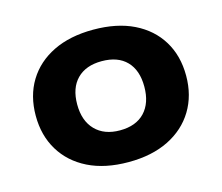

<svg xmlns="http://www.w3.org/2000/svg" viewBox="-80 -609 837 724"><g transform="rotate(-15 338.5 -247.5)"><path d="M339 11Q247 11 181.5 -21.5Q116 -54 80.5 -112.5Q45 -171 45 -248Q45 -326 80.5 -384Q116 -442 181.5 -474Q247 -506 338 -506Q430 -506 495.5 -474Q561 -442 596.5 -384Q632 -326 632 -248Q632 -171 596.5 -112.5Q561 -54 495.5 -21.5Q430 11 339 11ZM338 -113Q401 -113 435 -149Q469 -185 469 -249Q469 -313 435 -348Q401 -383 338 -383Q276 -383 241.5 -348Q207 -313 207 -249Q207 -185 242 -149Q277 -113 338 -113Z"/></g></svg>

Font: Nunito Sans 10pt SemiExpanded ExtraBold
Style: Regular
Weight: 800
Width: 6
Designer: Vernon Adams
Foundry: Vernon Adams
Version: Version 3.101;gftools[0.9.27]